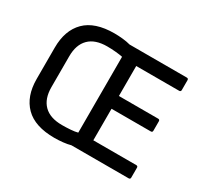

<svg xmlns="http://www.w3.org/2000/svg" viewBox="-138 -868 1154 1081"><g transform="rotate(30 438.5 -327.5)"><path d="M322 12Q195 12 132.5 -50.5Q70 -113 70 -226V-429Q70 -542 132.5 -604.5Q195 -667 322 -667Q348 -667 376.5 -664Q405 -661 426 -655H798Q809 -655 809 -644V-580Q809 -569 798 -569H519V-374H774Q785 -374 785 -363V-302Q785 -291 774 -291H519V-86H798Q809 -86 809 -75V-11Q809 0 798 0H426Q405 6 376.5 9Q348 12 322 12ZM323 -72Q350 -72 378 -74Q406 -76 424 -81V-574Q405 -578 377.5 -580.5Q350 -583 323 -583Q245 -583 205 -543Q165 -503 165 -428V-227Q165 -152 205 -112Q245 -72 323 -72Z"/></g></svg>

Font: Sofia Sans Medium
Style: Regular
Weight: 500
Designer: Botio Nikoltchev, Ani Petrova
Foundry: lettersoup
Version: Version 4.101; ttfautohint (v1.8.4.7-5d5b)